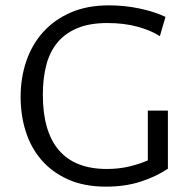

<svg xmlns="http://www.w3.org/2000/svg" viewBox="-20 -685 712 717"><path d="M607 -55Q562 -25 504.5 -6.5Q447 12 376 12Q294 12 234 -15Q174 -42 134.5 -88Q95 -134 76 -194.5Q57 -255 57 -323Q57 -394 78 -456Q99 -518 140.5 -564.5Q182 -611 243.5 -638Q305 -665 387 -665Q445 -665 500 -653.5Q555 -642 598 -622L577 -550Q545 -571 494.5 -585Q444 -599 381 -599Q314 -599 268 -579.5Q222 -560 193.5 -525Q165 -490 152.5 -440.5Q140 -391 140 -331Q140 -194 200 -124Q260 -54 379 -54Q423 -54 461.5 -63Q500 -72 532 -86V-272H607Z"/></svg>

Font: Quattrocento Sans
Style: Regular
Weight: 400
Designer: Pablo Impallari
Foundry: Pablo Impallari, Igino Marini, Brenda Gallo
Version: Version 2.000